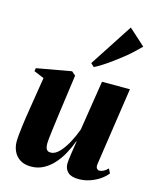

<svg xmlns="http://www.w3.org/2000/svg" viewBox="-121 -892 794 986"><g transform="rotate(15 275.5 -399.0)"><path d="M140 12.5Q104 12.5 81 -2.2Q58 -17 46.8 -40.8Q35.5 -64.5 35.5 -92.5Q35.5 -107 37.5 -128Q39.5 -149 42.5 -172.8Q45.5 -196.5 48.8 -219Q52 -241.5 55 -259L84.5 -443L30.5 -465.5L33 -482L217.5 -515L238 -497L208.5 -283Q206 -263.5 202.8 -238.8Q199.5 -214 196.5 -190.8Q193.5 -167.5 191.8 -149.8Q190 -132 190 -125.5Q190 -112.5 192.2 -103Q194.5 -93.5 200.8 -88.2Q207 -83 219 -83Q241.5 -83 264 -106.5Q286.5 -130 305.8 -165.8Q325 -201.5 338 -238L379.5 -502.5H528L466.5 -88Q464.5 -72 470.5 -65Q476.5 -58 484.5 -58Q494 -58 506.2 -64Q518.5 -70 529 -82L541 -58.5Q526 -39 502.5 -23.2Q479 -7.5 450.8 2Q422.5 11.5 392 11.5Q352.5 11.5 334.5 -5.8Q316.5 -23 316.5 -51.5Q316.5 -57.5 318 -70.8Q319.5 -84 322 -101.5Q324.5 -119 327.5 -137.8Q330.5 -156.5 333 -173H331Q318.5 -138 300.2 -104.8Q282 -71.5 258 -45Q234 -18.5 204.2 -3Q174.5 12.5 140 12.5ZM301.5 -581 450.5 -810 537.5 -731.5Q521.5 -715 501 -696Q480.5 -677 457 -658.2Q433.5 -639.5 409.2 -621.8Q385 -604 362 -589.2Q339 -574.5 319 -564.5Z"/></g></svg>

Font: Merriweather 144pt ExtraBold
Style: Italic
Weight: 800
Italic angle: -7.8°
Version: Version 2.101